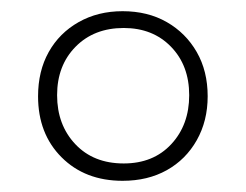

<svg xmlns="http://www.w3.org/2000/svg" viewBox="-20 -744 440 343"><path d="M199 -421Q132 -421 90 -463Q48 -505 48 -572Q48 -617 67 -651Q86 -685 120.5 -704.5Q155 -724 199 -724Q244 -724 278 -704.5Q312 -685 331.5 -651Q351 -617 351 -572Q351 -528 331.5 -493.5Q312 -459 278 -440Q244 -421 199 -421ZM201 -452Q254 -452 286 -486.5Q318 -521 318 -574Q318 -627 285.5 -660.5Q253 -694 201 -694Q148 -694 115 -660.5Q82 -627 82 -574Q82 -521 114.5 -486.5Q147 -452 201 -452Z"/></svg>

Font: Noto Serif Thai ExtraLight
Style: Regular
Weight: 250
Version: Version 2.001